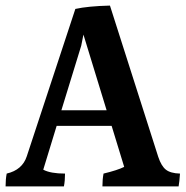

<svg xmlns="http://www.w3.org/2000/svg" viewBox="-21 -715 665 688"><path d="M199 -320H361L278 -591L270 -551ZM346 -47Q346 -72 350 -93Q400 -105 424 -117L379 -264H182L134 -107Q160 -93 212 -93Q212 -67 208 -47H-1Q-1 -73 3 -93Q59 -106 75 -155L249 -683Q294 -693 373 -695L546 -153Q557 -120 573.5 -107Q590 -94 624 -93Q622 -63 619 -47Z"/></svg>

Font: Halant SemiBold
Style: Regular
Weight: 600
Designer: Hitesh Malaviya (Devanagari), Satya Rajpurohit (Latin)
Foundry: Indian Type Foundry
Version: Version 1.101;PS 1.0;hotconv 1.0.78;makeotf.lib2.5.61930; tt